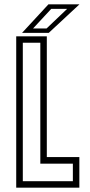

<svg xmlns="http://www.w3.org/2000/svg" viewBox="-20 -868 417 888"><path d="M55 0V-700H196.5V-141.5H347V0ZM85.5 -30H317V-111H166.5V-670.5H85.5ZM82 -716 204 -848H347.5L205.5 -716ZM133 -736.5H195.5L290.5 -827H217Z"/></svg>

Font: Tourney Condensed Light
Style: Regular
Weight: 300
Width: 3
Designer: Tyler Finck
Foundry: Etcetera Type Co
Version: Version 1.010; ttfautohint (v1.8.3)